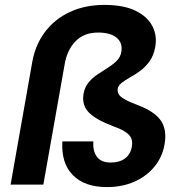

<svg xmlns="http://www.w3.org/2000/svg" viewBox="-20 -752 742 782"><path d="M415 10Q324.8 10 276.8 -38.7Q228.8 -87.3 234 -176H360.4Q357.2 -136.8 374.8 -113.4Q392.4 -90 430.9 -90Q467 -90 489.2 -106.8Q511.4 -123.5 516.7 -153.4Q520.5 -172.5 515.4 -186.6Q510.4 -200.7 493.8 -212.7Q477.3 -224.6 445.6 -236Q371.3 -263.8 341.9 -293.8Q312.6 -323.7 320.2 -369.7Q325.2 -397.4 340.8 -416.3Q356.5 -435.2 377.6 -449.1Q398.6 -463 419.5 -476.2Q440.3 -489.3 455.5 -504.4Q470.7 -519.6 474.1 -540.3Q480.3 -577.5 455 -598.4Q429.7 -619.4 379.4 -619.4Q321.7 -619.4 287.5 -583.8Q253.2 -548.3 243.5 -491L156.5 0H23.1L111.7 -501.3Q124.3 -570.2 163.4 -622.1Q202.4 -674.1 264.3 -703Q326.1 -732 405.1 -732Q483 -732 531.5 -708.5Q580 -685.1 600.4 -646Q620.8 -607 612.2 -560.2Q605.8 -525.6 589.4 -502.6Q572.9 -479.7 552.1 -464.2Q531.2 -448.7 510.6 -437.3Q490.1 -425.9 475.9 -414.9Q461.8 -404 459.3 -390.7Q457.9 -379.2 463 -369.1Q468 -359.1 486.7 -348.2Q505.3 -337.4 542.4 -323.4Q611.1 -297.1 635.9 -259.7Q660.7 -222.2 650.1 -163.5Q641.5 -113 609.3 -73.5Q577.1 -34.1 527.4 -12.1Q477.7 10 415 10Z"/></svg>

Font: DM Sans 9pt
Style: Italic
Weight: 400
Italic angle: -10°
Designer: Colophon Foundry, Jonny Pinhorn
Foundry: Colophon Foundry
Version: Version 4.004